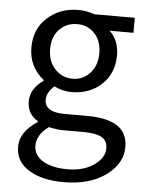

<svg xmlns="http://www.w3.org/2000/svg" viewBox="-56 -602 674 896"><g transform="rotate(5 281.0 -153.5)"><path d="M275.4 250Q173.8 250 111.8 211.4Q49.8 172.9 49.8 103.5Q49.8 34.2 130.9 -18.6V-23.4Q81.1 -51.8 81.1 -112.3Q81.1 -170.9 141.6 -212.9V-216.8Q71.3 -273.4 71.3 -363.3Q71.3 -450.2 130.4 -503.4Q189.5 -556.6 275.4 -556.6Q313.5 -556.6 350.6 -543H540V-472.7H428.7Q472.7 -430.7 472.7 -361.3Q472.7 -276.4 416.5 -224.1Q360.4 -171.9 275.4 -171.9Q235.4 -171.9 194.3 -191.4Q159.2 -161.1 159.2 -126Q159.2 -67.4 253.9 -67.4H360.4Q548.8 -67.4 548.8 61.5Q548.8 139.6 473.1 194.8Q397.5 250 275.4 250ZM275.4 -234.4Q323.2 -234.4 356.4 -270Q389.6 -305.7 389.6 -363.3Q389.6 -420.9 357.4 -455.6Q325.2 -490.2 275.4 -490.2Q225.6 -490.2 192.4 -456.1Q159.2 -421.9 159.2 -363.3Q159.2 -305.7 192.9 -270Q226.6 -234.4 275.4 -234.4ZM288.1 188.5Q363.3 188.5 412.1 154.3Q460.9 120.1 460.9 76.2Q460.9 40 433.6 24.4Q406.2 8.8 349.6 8.8H255.9Q222.7 8.8 185.5 0Q129.9 40 129.9 91.8Q129.9 135.7 172.4 162.1Q214.8 188.5 288.1 188.5Z"/></g></svg>

Font: irohakakuC Regular
Style: Regular
Weight: 400
Designer: [Source Han Sans]
Ryoko NISHIZUKA Ë•øÂ°öÊ∂ºÂ≠ê (kana & ideographs); Paul D. Hunt (Latin, Greek & Cyrillic); Wenlong ZHAN
Version: Version 1.001.20160904